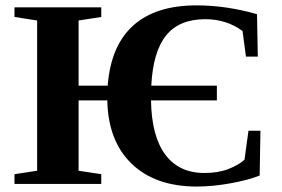

<svg xmlns="http://www.w3.org/2000/svg" viewBox="-20 -682 1047 712"><path d="M710 9.8Q556.2 9.8 468.5 -74.5Q380.9 -158.7 377.9 -309.6H271.5V-48.8L355.5 -36.1V0H33.7V-36.1L117.7 -48.8V-606L33.7 -619.1V-654.8H355.5V-619.1L271.5 -606V-364.3H379.4Q390.6 -512.2 473.9 -587.2Q557.1 -662.1 709 -662.1Q818.8 -662.1 933.1 -629.4L936 -472.2H892.1L879.4 -566.9Q820.3 -610.8 741.2 -610.8Q644.5 -610.8 595.9 -550.5Q547.4 -490.2 541 -364.3H784.2V-309.6H540Q542 -177.2 592.8 -108.9Q643.6 -40.5 737.8 -40.5Q789.1 -40.5 826.9 -55.2Q864.7 -69.8 886.7 -89.8L901.4 -197.3H945.8L942.9 -31.2Q901.4 -14.2 834.7 -2.2Q768.1 9.8 710 9.8Z"/></svg>

Font: Liberation Serif
Style: Bold
Weight: 700
Designer: Steve Matteson
Foundry: Ascender Corporation
Version: Version 2.1.5